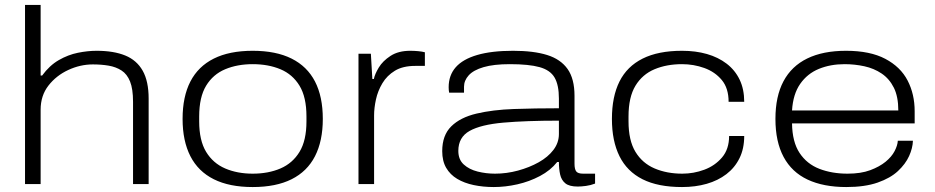

<svg xmlns="http://www.w3.org/2000/svg" viewBox="-20 -743 3775 775"><path d="M81 0V-723H144V-438H150Q180 -479 217.5 -500.5Q255 -522 294.5 -530Q334 -538 370 -538Q439 -538 485.5 -519Q532 -500 556 -457.5Q580 -415 580 -345V0H517V-332Q517 -384 505 -414Q493 -444 470.5 -458.5Q448 -473 418.5 -478Q389 -483 355 -483Q304 -483 255.5 -460.5Q207 -438 175.5 -397.5Q144 -357 144 -300V0Z M1000 12Q906 12 843 -19.5Q780 -51 748.5 -112.5Q717 -174 717 -263Q717 -353 748.5 -414Q780 -475 843 -506.5Q906 -538 1000 -538Q1094 -538 1157 -506.5Q1220 -475 1251.5 -414Q1283 -353 1283 -263Q1283 -174 1251.5 -112.5Q1220 -51 1157 -19.5Q1094 12 1000 12ZM1000 -42Q1063 -42 1112 -63Q1161 -84 1189 -130Q1217 -176 1217 -253V-273Q1217 -351 1189 -397Q1161 -443 1112 -463.5Q1063 -484 1000 -484Q938 -484 889 -463.5Q840 -443 812 -397Q784 -351 784 -273V-253Q784 -176 812 -130Q840 -84 889 -63Q938 -42 1000 -42Z M1427 0V-526H1477L1483 -424H1489Q1493 -444 1509 -470.5Q1525 -497 1556.5 -517.5Q1588 -538 1636 -538Q1652 -538 1668 -536.5Q1684 -535 1695 -532V-477H1656Q1606 -477 1574 -457.5Q1542 -438 1523.5 -407Q1505 -376 1497.5 -341.5Q1490 -307 1490 -277V0Z M1973 12Q1930 12 1892 4Q1854 -4 1825.5 -21Q1797 -38 1781 -65.5Q1765 -93 1765 -133Q1765 -197 1801.5 -233Q1838 -269 1903.5 -284.5Q1969 -300 2054.5 -303Q2140 -306 2236 -306V-345Q2236 -400 2218.5 -430Q2201 -460 2158 -472Q2115 -484 2038 -484Q1973 -484 1932 -472Q1891 -460 1872 -439Q1853 -418 1853 -393V-369H1793Q1792 -374 1791.5 -379Q1791 -384 1791 -391Q1791 -439 1819.5 -471.5Q1848 -504 1906 -521Q1964 -538 2051 -538Q2134 -538 2188.5 -521Q2243 -504 2271 -464.5Q2299 -425 2299 -356V-82Q2299 -60 2306 -51Q2313 -42 2334 -42H2382V-2Q2364 5 2345 7.5Q2326 10 2312 10Q2278 10 2262 -3Q2246 -16 2241 -38.5Q2236 -61 2236 -89H2229Q2202 -55 2159.5 -32.5Q2117 -10 2068.5 1Q2020 12 1973 12ZM1978 -42Q2025 -42 2071 -54.5Q2117 -67 2154.5 -88Q2192 -109 2214 -138Q2236 -167 2236 -202V-256Q2103 -256 2012 -248Q1921 -240 1875.5 -214.5Q1830 -189 1830 -134Q1830 -99 1852 -79Q1874 -59 1908 -50.5Q1942 -42 1978 -42Z M2733 12Q2636 12 2573.5 -19.5Q2511 -51 2480.5 -112.5Q2450 -174 2450 -263Q2450 -353 2480.5 -414Q2511 -475 2574 -506.5Q2637 -538 2733 -538Q2788 -538 2833.5 -525Q2879 -512 2913 -486Q2947 -460 2965.5 -421.5Q2984 -383 2984 -332H2921Q2921 -387 2893.5 -420Q2866 -453 2823 -468.5Q2780 -484 2733 -484Q2671 -484 2622 -463.5Q2573 -443 2545 -397Q2517 -351 2517 -273V-253Q2517 -176 2545 -130Q2573 -84 2622.5 -63Q2672 -42 2734 -42Q2780 -42 2823 -58Q2866 -74 2894.5 -107.5Q2923 -141 2923 -194H2984Q2984 -143 2965 -104.5Q2946 -66 2912 -40Q2878 -14 2832.5 -1Q2787 12 2733 12Z M3396 12Q3304 12 3240 -18Q3176 -48 3143 -109.5Q3110 -171 3110 -263Q3110 -354 3142.5 -415Q3175 -476 3238.5 -507Q3302 -538 3395 -538Q3492 -538 3553.5 -505.5Q3615 -473 3643.5 -418Q3672 -363 3672 -294V-245H3177Q3178 -170 3207.5 -125.5Q3237 -81 3287.5 -61.5Q3338 -42 3401 -42Q3455 -42 3492.5 -56Q3530 -70 3554.5 -90Q3579 -110 3591 -133Q3603 -156 3604 -175H3665Q3664 -145 3649.5 -113Q3635 -81 3604.5 -52.5Q3574 -24 3522.5 -6Q3471 12 3396 12ZM3177 -297H3606Q3606 -353 3588 -389Q3570 -425 3539 -446Q3508 -467 3469 -475.5Q3430 -484 3389 -484Q3332 -484 3285.5 -465Q3239 -446 3210 -404.5Q3181 -363 3177 -297Z"/></svg>

Font: Archivo Expanded ExtraLight
Style: Regular
Weight: 250
Width: 7
Designer: Hector Gatti
Foundry: Omnibus-Type
Version: Version 2.001